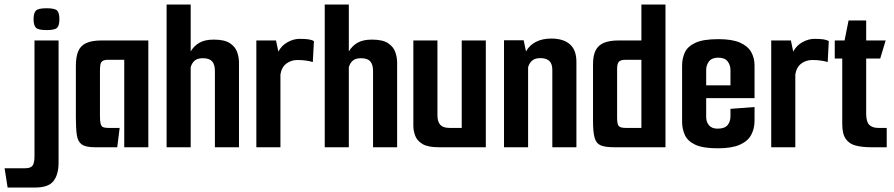

<svg xmlns="http://www.w3.org/2000/svg" viewBox="-57 -648 3934 845"><path d="M-23.5 177.3 -36.8 92.5H53.1Q78.1 92.5 86.4 80.8Q94.8 69.1 94.8 39.1V-470H200.8V67.2Q200.8 120.1 178.5 148.7Q156.2 177.3 98.4 177.3ZM147.8 -515.6Q112 -515.6 101.4 -525.7Q90.8 -535.8 90.8 -563.3Q90.8 -591.5 101.4 -601.6Q112 -611.7 147.8 -611.7Q184.2 -611.7 194.3 -601.6Q204.4 -591.5 204.4 -563.3Q204.4 -535.8 194.3 -525.7Q184.2 -515.6 147.8 -515.6Z M359.8 0Q320.5 0 303 -12.3Q285.5 -24.6 281.2 -53.3Q276.9 -81.9 276.9 -130.3V-357.9Q276.9 -396.9 286.9 -421.7Q296.8 -446.4 321.8 -458.2Q346.8 -470 391.8 -470H595.8V0H489.8V-384.9H420.1Q403.3 -384.9 395.2 -380Q387.2 -375.1 385 -364.6Q382.9 -354 382.9 -335.5V-137.4Q382.9 -114.3 385.9 -103.1Q388.9 -91.9 396.4 -88.5Q403.9 -85.1 418.4 -85.1H469.6L459 0Z M676.2 -628H782.2V-421.7Q797.2 -446.7 821.1 -460.2Q844.9 -473.7 883.7 -473.7Q931.4 -473.7 955.2 -457.7Q978.9 -441.8 986.9 -418.3Q994.8 -394.9 994.8 -373V0H888.8V-335.6Q888.8 -364.1 876.5 -378Q864.2 -391.8 836 -391.8Q812.5 -391.8 800.1 -381.5Q787.6 -371.1 782.2 -352.1V0H676.2Z M1071.2 0V-470H1157.7L1168 -421Q1183 -448.6 1209.3 -462.8Q1235.6 -477 1261 -477Q1287.6 -477 1301.8 -474.6Q1316 -472.3 1324.6 -467.3L1319.7 -374.9Q1308.7 -378.6 1291.5 -381.2Q1274.4 -383.9 1251.8 -383.9Q1224.7 -383.9 1203.7 -368.4Q1182.6 -352.9 1177.2 -320.6V0Z M1372.2 -628H1478.2V-421.7Q1493.2 -446.7 1517.1 -460.2Q1540.9 -473.7 1579.7 -473.7Q1627.4 -473.7 1651.2 -457.7Q1674.9 -441.8 1682.9 -418.3Q1690.8 -394.9 1690.8 -373V0H1584.8V-335.6Q1584.8 -364.1 1572.5 -378Q1560.2 -391.8 1532 -391.8Q1508.5 -391.8 1496.1 -381.5Q1483.6 -371.1 1478.2 -352.1V0H1372.2Z M1873 0Q1825.6 0 1801.9 -14.5Q1778.2 -29 1770.2 -50.9Q1762.2 -72.7 1762.2 -94.7V-470H1868.2V-140.7Q1868.2 -112.2 1880.7 -98.7Q1893.2 -85.1 1921 -85.1H1975.1V-470H2081.1V0Z M2161.2 -470.7H2247.7L2258 -421.7Q2272.6 -448.6 2301.1 -463.5Q2329.6 -478.3 2369 -478.3Q2422.4 -478.3 2451.1 -453.1Q2479.8 -428 2479.8 -376V0H2373.8V-340.2Q2373.8 -367.7 2360.5 -379.9Q2347.2 -392.2 2321 -392.2Q2298.2 -392.2 2285.4 -381.6Q2272.6 -371.1 2267.2 -352.1V0H2161.2Z M2644.4 0Q2607.4 0 2587.5 -8Q2567.5 -16 2560.2 -40.8Q2552.9 -65.6 2552.9 -115.6V-365.2Q2552.9 -403.2 2564.3 -426.1Q2575.8 -449.1 2600.8 -459.5Q2625.7 -470 2666.4 -470H2765.8V-628H2871.8V0ZM2765.8 -85.1V-384.9H2697.1Q2674.9 -384.9 2666.9 -376.5Q2658.9 -368.2 2658.9 -345V-130.3Q2658.9 -99.5 2667.1 -92.3Q2675.3 -85.1 2696.3 -85.1Z M3101.9 4.7Q3036.4 4.7 3002.6 -11.3Q2968.8 -27.3 2956.9 -54.3Q2944.9 -81.3 2944.9 -112.6V-358.4Q2944.9 -390.7 2957 -417.2Q2969.2 -443.7 3003.5 -459.7Q3037.7 -475.7 3105 -475.7Q3165.3 -475.7 3199.9 -460.3Q3234.5 -445 3249.1 -418.8Q3263.8 -392.7 3263.8 -359.8V-265.9L3157.8 -259.2V-340.2Q3157.8 -361.4 3145.3 -377.8Q3132.8 -394.2 3104.3 -394.2Q3076.2 -394.2 3063.5 -378Q3050.9 -361.8 3050.9 -340.2V-133.4Q3050.9 -111.6 3063.2 -96.7Q3075.5 -81.8 3101.3 -81.8Q3132.1 -81.8 3145 -97.2Q3157.8 -112.6 3157.8 -136.5V-169L3263.8 -177V-116.6Q3263.8 -82 3249 -54.4Q3234.2 -26.7 3198.9 -11Q3163.6 4.7 3101.9 4.7ZM2957.5 -216.2V-272.5H3263.8V-216.2Z M3337.2 0V-470H3423.7L3434 -421Q3449 -448.6 3475.3 -462.8Q3501.6 -477 3527 -477Q3553.6 -477 3567.8 -474.6Q3582 -472.3 3590.6 -467.3L3585.7 -374.9Q3574.7 -378.6 3557.5 -381.2Q3540.4 -383.9 3517.8 -383.9Q3490.7 -383.9 3469.7 -368.4Q3448.6 -352.9 3443.2 -320.6V0Z M3776.2 0Q3738.2 0 3709.6 -7.2Q3681 -14.4 3665.4 -36.4Q3649.8 -58.4 3649.8 -102V-390.5H3616.8V-470H3660L3677.6 -558H3755.1V-470H3840.8L3816.9 -390.5H3755.1V-147.9Q3755.1 -112.2 3768.5 -98.7Q3781.9 -85.1 3808.3 -85.1H3845.5V0Z"/></svg>

Font: Smooch Sans Thin
Style: Regular
Weight: 100
Designer: Robert E. Leuschke
Foundry: Robert E. Leuschke
Version: Version 1.010